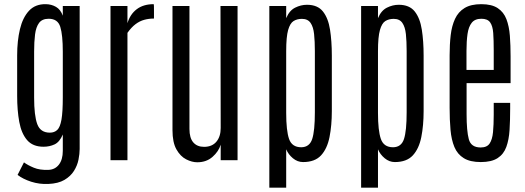

<svg xmlns="http://www.w3.org/2000/svg" viewBox="-20 -761 2496 912"><path d="M209.5 112.8Q167 114.7 127.9 102.1Q88.9 89.4 63.5 69.8L93.8 10.3Q112.3 23.9 140.6 35.6Q168.9 47.4 209.5 45.9Q241.2 44.9 259.8 21Q278.3 -2.9 278.3 -44.4V-122.1Q263.2 -86.4 239.3 -75.2Q215.3 -64 187 -64Q135.7 -64 108.6 -95.7Q81.5 -127.4 71.5 -182.1Q61.5 -236.8 61.5 -305.2V-498Q61.5 -566.9 74.7 -622.3Q87.9 -677.7 117.9 -710Q147.9 -742.2 198.2 -741.2Q224.6 -740.7 246.1 -728.3Q267.6 -715.8 278.3 -686.5V-732.4H358.4V-53.2Q358.4 -30.3 352.8 -2.4Q347.2 25.4 331.3 50.8Q315.4 76.2 286.1 93.5Q256.8 110.8 209.5 112.8ZM216.8 -130.9Q238.3 -130.9 252 -143.8Q265.6 -156.7 272 -192.9Q278.3 -229 278.3 -298.8V-515.1Q278.3 -594.7 266.4 -633.3Q254.4 -671.9 211.4 -671.9Q180.2 -671.9 165.5 -652.1Q150.9 -632.3 146.5 -597.4Q142.1 -562.5 142.1 -516.1V-297.4Q142.1 -211.9 157 -171.4Q171.9 -130.9 216.8 -130.9Z M504.9 0V-732.4H585.4V-650.9Q598.1 -693.4 629.6 -717.3Q661.1 -741.2 710 -741.2Q710.9 -741.2 711.2 -731Q711.4 -720.7 711.4 -707Q711.4 -693.4 711.4 -683.1Q711.4 -672.9 711.4 -672.9Q687.5 -672.9 665.5 -667Q643.6 -661.1 623.8 -646.2Q604 -631.3 585.4 -605V0Z M917 9.8Q891.6 9.8 864.3 -4.2Q836.9 -18.1 818.1 -51.3Q799.3 -84.5 799.3 -142.6V-732.4H879.9V-148.4Q879.9 -105.5 898.2 -84.5Q916.5 -63.5 949.2 -63.5Q987.3 -63.5 1007.8 -87.9Q1028.3 -112.3 1028.3 -152.8L1027.3 -732.4H1108.4V0H1028.3V-73.7Q1018.6 -41.5 989.5 -15.9Q960.4 9.8 917 9.8Z M1259.3 130.4V-732.4H1339.4V-674.8Q1354.5 -710.9 1381.8 -724.6Q1409.2 -738.3 1438 -738.3Q1488.8 -738.3 1513.9 -706.5Q1539.1 -674.8 1547.6 -620.4Q1556.2 -565.9 1556.2 -497.1V-233.4Q1556.2 -165 1545.2 -109.9Q1534.2 -54.7 1504.9 -22.9Q1475.6 8.8 1419.4 8.8Q1393.1 8.8 1371.3 -9.3Q1349.6 -27.3 1339.4 -51.8V130.4ZM1411.1 -61.5Q1450.2 -62 1462.9 -100.6Q1475.6 -139.2 1475.6 -227.5V-518.6Q1475.6 -564.9 1471.9 -599.1Q1468.3 -633.3 1455.1 -652.3Q1441.9 -671.4 1414.1 -671.4Q1391.1 -671.4 1374.5 -661.1Q1357.9 -650.9 1348.6 -618.4Q1339.4 -585.9 1339.4 -518.1V-224.6Q1339.4 -140.6 1353 -101.1Q1366.7 -61.5 1411.1 -61.5Z M1695.3 130.4V-732.4H1775.4V-674.8Q1790.5 -710.9 1817.9 -724.6Q1845.2 -738.3 1874 -738.3Q1924.8 -738.3 1950 -706.5Q1975.1 -674.8 1983.6 -620.4Q1992.2 -565.9 1992.2 -497.1V-233.4Q1992.2 -165 1981.2 -109.9Q1970.2 -54.7 1940.9 -22.9Q1911.6 8.8 1855.5 8.8Q1829.1 8.8 1807.4 -9.3Q1785.6 -27.3 1775.4 -51.8V130.4ZM1847.2 -61.5Q1886.2 -62 1898.9 -100.6Q1911.6 -139.2 1911.6 -227.5V-518.6Q1911.6 -564.9 1908 -599.1Q1904.3 -633.3 1891.1 -652.3Q1877.9 -671.4 1850.1 -671.4Q1827.1 -671.4 1810.5 -661.1Q1793.9 -650.9 1784.7 -618.4Q1775.4 -585.9 1775.4 -518.1V-224.6Q1775.4 -140.6 1789.1 -101.1Q1802.7 -61.5 1847.2 -61.5Z M2263.7 8.8Q2212.9 8.8 2182.9 -9.8Q2152.8 -28.3 2138.4 -62.7Q2124 -97.2 2119.9 -144.5Q2115.7 -191.9 2115.7 -248.5V-498Q2115.7 -549.8 2120.8 -594Q2126 -638.2 2141.4 -671.4Q2156.7 -704.6 2186.8 -722.9Q2216.8 -741.2 2266.1 -741.2Q2315.9 -741.2 2344.2 -722.4Q2372.6 -703.6 2385.5 -669.9Q2398.4 -636.2 2401.9 -590.8Q2405.3 -545.4 2405.3 -492.7V-366.2H2196.3V-218.8Q2196.3 -139.2 2206.8 -99.9Q2217.3 -60.5 2263.2 -60.5Q2293 -60.5 2305.7 -79.3Q2318.4 -98.1 2321.8 -133.1Q2325.2 -168 2325.2 -216.3V-272.5H2403.3V-246.6Q2403.3 -190.4 2400.4 -143.8Q2397.5 -97.2 2385 -63Q2372.6 -28.8 2343.8 -10Q2314.9 8.8 2263.7 8.8ZM2195.8 -428.7H2325.2V-522Q2325.2 -570.8 2322.8 -604.2Q2320.3 -637.7 2308.1 -654.8Q2295.9 -671.9 2266.6 -671.9Q2235.8 -671.9 2220.7 -652.8Q2205.6 -633.8 2200.7 -599.4Q2195.8 -564.9 2195.8 -518.6Z"/></svg>

Font: Antonio ExtraLight
Style: Regular
Weight: 250
Designer: Vernon Adams
Foundry: Vernon Adams
Version: Version 1.002